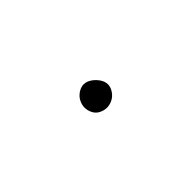

<svg xmlns="http://www.w3.org/2000/svg" viewBox="-22 -193 145 145"><g transform="rotate(-45 50.0 -120.5)"><path d="M38 -120Q38 -117 39.5 -114Q41 -111 44 -109.5Q47 -108 50 -108Q53 -108 56 -109.5Q59 -111 61 -114Q63 -117 63 -120Q63 -123 61 -126Q59 -129 56 -131Q53 -133 50 -133Q47 -133 44 -131Q41 -129 39.5 -126Q38 -123 38 -120Z"/></g></svg>

Font: Linefont Thin
Style: Regular
Weight: 100
Monospace: yes
Version: Version 3.002;gftools[0.9.33]